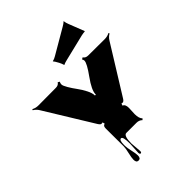

<svg xmlns="http://www.w3.org/2000/svg" viewBox="-330 -1147 1527 1527"><g transform="rotate(-45 433.0 -383.5)"><path d="M695.8 -804.2 470.7 -749.5Q445.3 -743.2 437.7 -739.3Q430.2 -735.4 429.7 -735.4Q422.9 -757.8 413.1 -776.6Q403.3 -795.4 397.2 -804.4Q391.1 -813.5 388.2 -816.7Q385.3 -819.8 385.3 -820.6Q385.3 -821.3 388.7 -822.3Q404.3 -825.2 425.8 -837.9L635.3 -960Q657.7 -973.1 664.6 -980Q671.4 -986.8 671.9 -986.8Q672.4 -986.8 672.9 -982.9Q675.3 -963.9 683.6 -943.4L720.2 -849.6Q734.9 -813.5 734.9 -811.8Q734.9 -810.1 731.4 -809.3Q728 -808.6 717.3 -807.9Q706.5 -807.1 695.8 -804.2ZM351.6 172.9 356.9 77.1Q356.9 -4.9 336.4 -4.9Q315.9 -4.9 315.9 46.9V61Q315.9 82 325.4 123.5Q335 165 335 186.5Q335 219.7 310.3 219.7Q285.6 219.7 285.6 186.5Q285.6 164.1 295.9 121.1Q306.2 78.1 306.2 55.7L305.2 -143.6Q305.2 -158.7 309.3 -167Q313.5 -175.3 326.7 -179.2L321.8 -197.8Q314.9 -195.8 309.8 -195.8Q304.7 -195.8 299.3 -199.2Q293 -203.6 284.7 -216.8L37.1 -620.1Q22.5 -644 -2.9 -659.2L1.5 -667.5Q25.9 -653.8 56.6 -653.8L253.4 -654.8Q282.7 -654.8 294.9 -675.8L310.1 -667.5Q303.7 -655.8 303.7 -641.8Q303.7 -627.9 323.5 -594.2Q343.3 -560.5 366.9 -528.8Q390.6 -497.1 410.4 -458.5Q430.2 -419.9 430.2 -391.6H440.4V-395.5Q440.4 -441.4 503.9 -529.3Q567.4 -617.2 567.4 -647Q567.4 -654.8 560.5 -667.5L575.7 -675.8Q587.9 -654.8 617.7 -654.8L802.7 -653.8Q833 -653.8 857.4 -667.5L861.8 -659.2Q835.4 -643.6 821.3 -620.1L571.3 -216.8Q558.6 -195.8 545.4 -195.8Q540 -195.8 534.2 -197.8L528.3 -179.7Q551.8 -172.4 551.8 -130.9L548.8 -63Q548.8 -16.1 569.3 4.4L559.1 14.2Q540 -4.9 510.7 -4.9H396.5Q365.2 -4.9 365.2 83.5L372.6 174.3Q372.6 191.4 362.1 191.4Q351.6 191.4 351.6 172.9Z"/></g></svg>

Font: Nosifer Caps
Style: Regular
Weight: 800
Version: Version 001.002